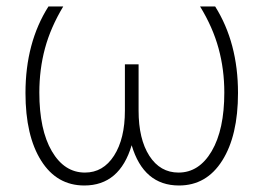

<svg xmlns="http://www.w3.org/2000/svg" viewBox="-20 -566 818 596"><path d="M130.4 -545.9H176.3Q137.2 -481 119.6 -415.8Q102.1 -350.6 102.1 -278.8Q102.1 -163.1 140.9 -96.7Q179.7 -30.3 243.7 -30.3Q300.3 -30.3 334 -82.8Q367.7 -135.3 367.7 -222.7V-366.2H410.2V-222.7Q410.2 -134.3 443.6 -82.3Q477.1 -30.3 534.2 -30.3Q598.1 -30.3 637.2 -96.9Q676.3 -163.6 676.3 -278.8Q676.3 -350.6 658.4 -416Q640.6 -481.4 601.1 -545.9H647.9Q718.8 -433.1 718.8 -277.3Q718.8 -145 669.9 -67.6Q621.1 9.8 535.6 9.8Q425.8 9.8 388.7 -115.2Q351.6 9.8 241.7 9.8Q156.2 9.8 107.7 -67.4Q59.1 -144.5 59.1 -277.3Q59.1 -433.6 130.4 -545.9Z"/></svg>

Font: Inter Extra Light
Style: Regular
Weight: 200
Designer: Rasmus Andersson
Foundry: rsms
Version: Version 4.000;git-3c8e0fc